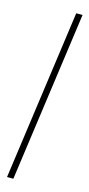

<svg xmlns="http://www.w3.org/2000/svg" viewBox="-105 -488 314 675"><g transform="rotate(15 52.5 -150.5)"><path d="M107 -460 21 159H-2L84 -460Z"/></g></svg>

Font: Genos Thin Thin
Style: Italic
Weight: 250
Italic angle: -8°
Version: Version 1.010